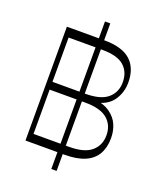

<svg xmlns="http://www.w3.org/2000/svg" viewBox="-168 -944 971 1157"><g transform="rotate(20 317.0 -365.0)"><path d="M302 108V-838H336V108ZM111 0V-54H357Q455 -54 500 -93Q545 -132 545 -196Q545 -261 500 -299.5Q455 -338 356 -338H118V-388H339Q438 -388 483 -427Q528 -466 528 -530Q528 -596 485 -634Q442 -672 344 -672H111V-730H337Q452 -730 506 -681Q560 -632 560 -540Q560 -475 524 -423.5Q488 -372 403 -357L394 -379Q464 -370 504 -341.5Q544 -313 560.5 -273.5Q577 -234 577 -190Q577 -129 552.5 -86.5Q528 -44 477.5 -22Q427 0 349 0ZM97 0V-730H129V0Z"/></g></svg>

Font: Savate ExtraLight
Style: Regular
Weight: 200
Designer: Max Esnée
Foundry: Plomb Type
Version: Version 2.000